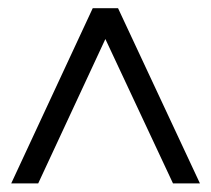

<svg xmlns="http://www.w3.org/2000/svg" viewBox="-20 -690 505 459"><path d="M6.8 -251.5 201.7 -670.4H262.2L458 -251.5H393.6L231.9 -596.7L71.3 -251.5Z"/></svg>

Font: Elstob Grade
Style: Regular
Weight: 400
Designer: Peter S. Baker
Version: Version 1.015